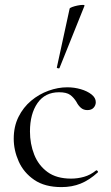

<svg xmlns="http://www.w3.org/2000/svg" viewBox="-20 -751 451 783"><path d="M230.8 12Q162.6 12 119.6 -17.5Q76.6 -47 56.3 -92.6Q36 -138.2 36 -185.2Q36 -235.2 55.4 -274.2Q74.8 -313.2 106.9 -340.1Q139 -367 177.8 -381Q216.6 -395 254.4 -395Q282.6 -395 309.2 -387.3Q335.8 -379.6 353.2 -365.9Q370.6 -352.2 370.6 -334.4Q370.6 -321.4 361.8 -311.7Q353 -302 336.4 -302Q320.2 -302 309.4 -311.8Q298.6 -321.6 292.2 -334.6Q281.2 -353 266.3 -363.9Q251.4 -374.8 221 -374.8Q163.6 -374.8 132.9 -330.6Q102.2 -286.4 102.2 -215Q102.2 -164.2 119.6 -120.3Q137 -76.4 173.8 -49.5Q210.6 -22.6 270 -22.6Q296.8 -22.6 322.9 -30Q349 -37.4 371.6 -55.8Q374.4 -57.8 377.9 -53.8Q381.4 -49.8 378.6 -47.8Q344.4 -16.6 309 -2.3Q273.6 12 230.8 12ZM222.8 -474Q221.8 -471 216.3 -472.5Q210.8 -474 211.8 -476L264 -716Q265.2 -719 274.7 -722.5Q284.2 -726 296.5 -728.5Q308.8 -731 317.6 -731Q326.4 -731 324.4 -727Z"/></svg>

Font: Cormorant Infant Light
Style: Regular
Weight: 300
Designer: Christian Thalmann (Catharsis Fonts)
Foundry: Catharsis Fonts
Version: Version 4.001